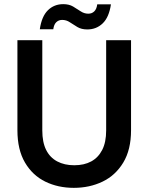

<svg xmlns="http://www.w3.org/2000/svg" viewBox="-20 -894 715 926"><path d="M336 12Q260 12 198.5 -18Q137 -48 100.5 -110Q64 -172 64 -266V-700H184V-265Q184 -208 202.5 -171Q221 -134 256 -115.5Q291 -97 338 -97Q386 -97 420 -115.5Q454 -134 473 -171Q492 -208 492 -265V-700H612V-266Q612 -172 574.5 -110Q537 -48 474.5 -18Q412 12 336 12ZM401 -752Q373 -752 353.5 -763.5Q334 -775 317 -786.5Q300 -798 280 -798Q263 -798 251.5 -787Q240 -776 237 -753H172Q181 -815 211 -844.5Q241 -874 285 -874Q313 -874 332.5 -862.5Q352 -851 369 -839.5Q386 -828 406 -828Q423 -828 434.5 -839Q446 -850 449 -873H515Q506 -811 475.5 -781.5Q445 -752 401 -752Z"/></svg>

Font: DM Sans 9pt
Style: Semibold
Weight: 600
Designer: Colophon Foundry, Jonny Pinhorn
Foundry: Colophon Foundry
Version: Version 4.004;gftools[0.9.30]